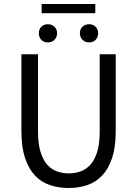

<svg xmlns="http://www.w3.org/2000/svg" viewBox="-20 -927 685 959"><path d="M323 12Q273 12 229.5 -2.5Q186 -17 154.5 -50.5Q123 -84 105 -138Q87 -192 87 -271V-656H170V-269Q170 -210 182 -170Q194 -130 214.5 -106Q235 -82 263 -71.5Q291 -61 323 -61Q356 -61 384 -71.5Q412 -82 433 -106Q454 -130 466 -170Q478 -210 478 -269V-656H558V-271Q558 -192 540 -138Q522 -84 490.5 -50.5Q459 -17 416 -2.5Q373 12 323 12ZM219 -715Q199 -715 186.5 -728Q174 -741 174 -761Q174 -781 186.5 -793.5Q199 -806 219 -806Q239 -806 252 -793.5Q265 -781 265 -761Q265 -741 252 -728Q239 -715 219 -715ZM188 -861V-907H456V-861ZM425 -715Q405 -715 392 -728Q379 -741 379 -761Q379 -781 392 -793.5Q405 -806 425 -806Q445 -806 457.5 -793.5Q470 -781 470 -761Q470 -741 457.5 -728Q445 -715 425 -715Z"/></svg>

Font: CV Source Sans
Style: Regular
Weight: 400
Designer: Paul D. Hunt
Foundry: Adobe Systems Incorporated
Version: Version 3.001